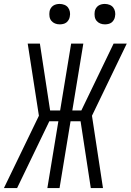

<svg xmlns="http://www.w3.org/2000/svg" viewBox="-28 -957 665 977"><path d="M-8 0 170 -368 113 -735H175L227 -395H278L334 -735H396L340 -395H386L550 -735H617L440 -368L496 0H434L382 -340H331L275 0H213L269 -340H223L59 0ZM506 -833Q493 -833 482 -837.5Q471 -842 463.5 -851Q456 -860 454 -872.5Q452 -885 454 -898Q455 -906 460 -914.5Q465 -923 472.5 -928Q480 -933 488.5 -935Q497 -937 505 -937Q518 -937 529.5 -932.5Q541 -928 548 -919Q555 -910 557.5 -897.5Q560 -885 557 -872Q556 -864 551 -855.5Q546 -847 539 -842Q532 -837 523 -835Q514 -833 506 -833ZM276 -833Q263 -833 252 -837.5Q241 -842 233.5 -851Q226 -860 224 -872.5Q222 -885 224 -898Q225 -906 230 -914.5Q235 -923 242.5 -928Q250 -933 258.5 -935Q267 -937 275 -937Q288 -937 299.5 -932.5Q311 -928 318 -919Q325 -910 327.5 -897.5Q330 -885 327 -872Q326 -864 321 -855.5Q316 -847 309 -842Q302 -837 293 -835Q284 -833 276 -833Z"/></svg>

Font: Iosevka Light Extended
Style: Italic
Weight: 300
Width: 7
Italic angle: -9°
Monospace: yes
Designer: Belleve Invis
Foundry: Belleve Invis
Version: Version 32.5.0; ttfautohint (v1.8.4)